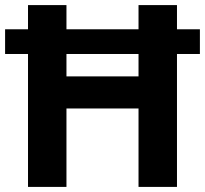

<svg xmlns="http://www.w3.org/2000/svg" viewBox="-20 -734 805 754"><path d="M90 0V-522H0V-619H90V-714H241V-619H524V-714H675V-619H765V-522H675V0H524V-308H241V0ZM241 -434H524V-522H241Z"/></svg>

Font: Noto Sans Telugu
Style: Regular
Weight: 400
Designer: Jelle Bosma - Monotype Design Team
Foundry: Monotype Imaging Inc.
Version: Version 2.003